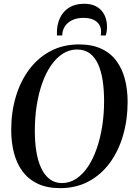

<svg xmlns="http://www.w3.org/2000/svg" viewBox="-20 -988 704 1020"><path d="M299.5 11.5Q229.5 11.5 180 -12.2Q130.5 -36 99.5 -78Q68.5 -120 54 -176.2Q39.5 -232.5 39.5 -297.5Q39.5 -392 64 -474.2Q88.5 -556.5 135.2 -619Q182 -681.5 248.8 -716.8Q315.5 -752 400 -752Q470 -752 519.5 -728.5Q569 -705 599.5 -663Q630 -621 644 -565.8Q658 -510.5 658 -446.5Q658 -352.5 634 -269.5Q610 -186.5 563.8 -123.2Q517.5 -60 450.8 -24.2Q384 11.5 299.5 11.5ZM309.5 -15.5Q350 -15.5 384.5 -38.2Q419 -61 446.5 -101.5Q474 -142 493.2 -197Q512.5 -252 522.8 -316.5Q533 -381 533 -451Q533 -510 525.5 -559.8Q518 -609.5 501.2 -646.8Q484.5 -684 457 -704.5Q429.5 -725 389 -725Q348.5 -725 314 -703Q279.5 -681 251.8 -641.2Q224 -601.5 204.8 -547.5Q185.5 -493.5 175.2 -428.8Q165 -364 165 -292.5Q165 -234 173 -183.8Q181 -133.5 198.5 -95.8Q216 -58 243.5 -36.8Q271 -15.5 309.5 -15.5ZM427.5 -968Q460 -968 483 -957.8Q506 -947.5 520.5 -930.2Q535 -913 541.8 -891Q548.5 -869 548.5 -846Q548.5 -830 546.5 -819.5Q544.5 -809 542 -799.5H515Q515.5 -802.5 516.2 -806.8Q517 -811 517 -821Q517 -840.5 507.2 -856.8Q497.5 -873 476.8 -883Q456 -893 422 -893Q388.5 -893 363.5 -881Q338.5 -869 324.8 -848Q311 -827 310.5 -799.5H282.5Q282.5 -804 282.5 -807Q282.5 -810 282.5 -817Q282.5 -858.5 298.8 -893Q315 -927.5 347.2 -947.8Q379.5 -968 427.5 -968Z"/></svg>

Font: Merriweather 144pt Medium
Style: Italic
Weight: 500
Italic angle: -7.8°
Version: Version 2.101